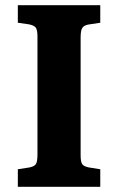

<svg xmlns="http://www.w3.org/2000/svg" viewBox="-20 -723 457 743"><path d="M49 0V-68L94 -75Q114 -79 119.5 -89Q125 -99 125 -126V-581Q125 -607 118.5 -616Q112 -625 91 -629L49 -635V-703H368V-635L322 -628Q305 -625 298.5 -615Q292 -605 292 -577V-122Q292 -97 298 -88Q304 -79 324 -75L368 -68V0Z"/></svg>

Font: Literata 18pt
Style: Bold
Weight: 700
Designer: Latin by Veronika Burian and Jose Scaglione. Greek by Irene Vlachou. Cyrillic by Vera Evstafieva.
Foundry: TypeTogether
Version: Version 3.103;gftools[0.9.29]